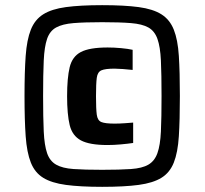

<svg xmlns="http://www.w3.org/2000/svg" viewBox="-20 -716 793 744"><path d="M376 8Q291 8 235.5 0.5Q180 -7 147.5 -27Q115 -47 99.5 -86Q84 -125 79.5 -188Q75 -251 75 -344Q75 -437 79.5 -499.5Q84 -562 99.5 -601Q115 -640 147.5 -660.5Q180 -681 235.5 -688.5Q291 -696 376 -696Q462 -696 517.5 -688.5Q573 -681 605.5 -660.5Q638 -640 653.5 -601Q669 -562 673 -499.5Q677 -437 677 -344Q677 -251 673 -188Q669 -125 653.5 -86Q638 -47 605.5 -27Q573 -7 517.5 0.5Q462 8 376 8ZM376 -58Q444 -58 487.5 -61Q531 -64 555 -78Q579 -92 590 -122.5Q601 -153 603.5 -206.5Q606 -260 606 -344Q606 -428 603.5 -481.5Q601 -535 590 -565.5Q579 -596 555 -609.5Q531 -623 487.5 -626.5Q444 -630 376 -630Q308 -630 265 -626.5Q222 -623 197.5 -609.5Q173 -596 162.5 -565.5Q152 -535 149.5 -481.5Q147 -428 147 -344Q147 -260 149.5 -206.5Q152 -153 162.5 -122.5Q173 -92 197.5 -78Q222 -64 265 -61Q308 -58 376 -58ZM397 -154Q327 -154 293.5 -172Q260 -190 250 -231.5Q240 -273 240 -343Q240 -414 250 -455.5Q260 -497 293.5 -514.5Q327 -532 397 -532Q422 -532 449 -529.5Q476 -527 494 -523V-445Q477 -447 456 -448.5Q435 -450 424 -450Q388 -450 373 -443.5Q358 -437 355 -414.5Q352 -392 352 -343Q352 -294 355 -271.5Q358 -249 373 -243Q388 -237 424 -237Q443 -237 463.5 -238.5Q484 -240 496 -241V-162Q476 -159 448.5 -156.5Q421 -154 397 -154Z"/></svg>

Font: Saira ExtraBold
Style: Regular
Weight: 800
Designer: Hector Gatti with collaboration of the Omnibus-Type team
Foundry: Omnibus-Type
Version: Version 1.100; ttfautohint (v1.8.3)